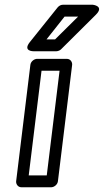

<svg xmlns="http://www.w3.org/2000/svg" viewBox="-20 -764 438 809"><path d="M101 -25 155 -466H231L177 -25ZM48 0C47 11 55 25 70 25H196C207 25 222 15 224 0L284 -491C285 -502 277 -516 262 -516H136C125 -516 110 -506 108 -491ZM309 -694 212 -598H176L252 -694ZM384 -702C421 -739 371 -744 371 -744H245C237 -744 229 -740 223 -733L106 -587C74 -547 122 -548 122 -548H217C223 -548 232 -551 237 -556Z"/></svg>

Font: Falling Sky
Style: ExtOuObl
Weight: 400
Designer: Paul D. Hunt
Foundry: Adobe Systems Incorporated
Version: Version 1.02